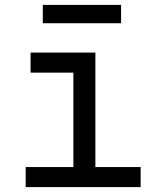

<svg xmlns="http://www.w3.org/2000/svg" viewBox="-20 -765 640 785"><path d="M85 0V-82H280V-468H105V-550H370V-82H555V0ZM155 -670V-745H475V-670Z"/></svg>

Font: JetBrains Mono NL
Style: Regular
Weight: 400
Monospace: yes
Designer: Philipp Nurullin, Konstantin Bulenkov
Foundry: JetBrains
Version: Version 2.305; ttfautohint (v1.8.4.7-5d5b)